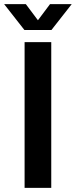

<svg xmlns="http://www.w3.org/2000/svg" viewBox="-50 -909 367 929"><path d="M69 0V-705H198V0ZM68 -764 -30 -889H75L159 -777H108L192 -889H297L199 -764Z"/></svg>

Font: TikTok Sans 24pt SemiBold
Style: Regular
Weight: 600
Version: Version 4.000